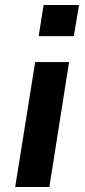

<svg xmlns="http://www.w3.org/2000/svg" viewBox="-20 -750 339 770"><path d="M135 -605 155 -730H297L276 -605ZM41 0 121 -501H257L178 0Z"/></svg>

Font: Nunito Sans 7pt
Style: Bold Italic
Weight: 700
Italic angle: -9°
Version: Version 3.101;gftools[0.9.27]